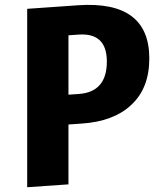

<svg xmlns="http://www.w3.org/2000/svg" viewBox="-20 -769 697 805"><path d="M308 -747Q606 -767 606 -524Q606 -398 529 -328Q456 -260 324 -251L267 -247V4L94 16V-732ZM310 -375Q428 -383 428 -511Q428 -632 310 -624L267 -621V-372Z"/></svg>

Font: Xiangcui Wave Sans Xiangcui Wave Sans
Style: Regular
Weight: 800
Width: 3
Version: Version 0.920;March 28, 2024;FontCreator 14.0.0.2814 64-bit